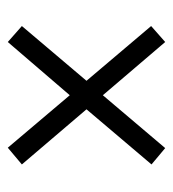

<svg xmlns="http://www.w3.org/2000/svg" viewBox="5 -610 454 505"><g transform="rotate(-90 232.5 -358.0)"><path d="M95 -151 52 -187 197 -358 52 -528 96 -565 234 -402 374 -565 416 -528 272 -358 416 -188 374 -151 234 -315Z"/></g></svg>

Font: Noto Serif Hebrew Condensed
Style: Regular
Weight: 400
Width: 3
Designer: Monotype Design Team
Foundry: Monotype Imaging Inc.
Version: Version 2.004; ttfautohint (v1.8.4.7-5d5b)